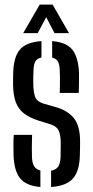

<svg xmlns="http://www.w3.org/2000/svg" viewBox="-20 -780 390 808"><path d="M195 7V-61.5Q216 -65.5 225 -79Q234 -92.5 235 -120Q235 -134 235.2 -143Q235.5 -152 235.5 -160.5V-181.5Q235 -213.5 226.8 -230.8Q218.5 -248 195 -256L142 -272.5Q105 -284.5 81.5 -302.2Q58 -320 47 -348.5Q36 -377 35 -421Q34.5 -434 35 -445.5Q35.5 -457 35.5 -470Q36.5 -538 62.8 -570.2Q89 -602.5 154.5 -607V-538Q136 -534 128.8 -521.5Q121.5 -509 121 -482.5Q120.5 -467 120 -456.2Q119.5 -445.5 120 -427.5Q120.5 -395 127.2 -374.2Q134 -353.5 161.5 -344.5L210.5 -330.5Q264 -316 290.5 -283.2Q317 -250.5 317 -186Q317 -172 316.8 -156Q316.5 -140 316 -126Q314.5 -60 287 -28.8Q259.5 2.5 195 7ZM231.5 -389Q232 -403.5 232.2 -421.2Q232.5 -439 232.2 -455.2Q232 -471.5 231.5 -482.5Q231 -508 224 -520.8Q217 -533.5 199.5 -537.5V-607Q260 -602 284.8 -570.5Q309.5 -539 312.5 -473.5V-446.5Q312.5 -431 312.2 -416Q312 -401 311.5 -389ZM37 -128Q36.5 -147 36.5 -170.8Q36.5 -194.5 38 -212.5H115Q114 -184 114 -160.8Q114 -137.5 114.5 -120Q115.5 -93 123.8 -80Q132 -67 150 -62.5V7Q90 2 64.5 -29.8Q39 -61.5 37 -128ZM77.5 -640.5 147 -760.5H201.5L270.5 -640.5H209.5L174.5 -707.5L138.5 -640.5Z"/></svg>

Font: Big Shoulders Stencil Display Thin SemiBold
Style: Regular
Weight: 600
Version: Version 2.001